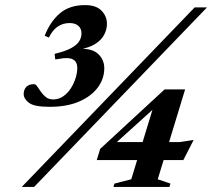

<svg xmlns="http://www.w3.org/2000/svg" viewBox="-20 -734 833 754"><path d="M65.5 0 744.5 -705H793L114 0ZM197 -500.5 194.5 -522.5Q236.5 -532.5 259.2 -545Q282 -557.5 291 -572Q300 -586.5 300 -603Q300 -622 287.5 -632.8Q275 -643.5 253.5 -643.5Q227 -643.5 206.5 -629.5Q186 -615.5 172 -586.5L155.5 -593.5Q177 -649 215 -681.5Q253 -714 314 -714Q357.5 -714 378.8 -692Q400 -670 400 -640Q400 -618.5 389.2 -597.8Q378.5 -577 354.2 -561.5Q330 -546 288.5 -539.5L292.5 -542.5Q343.5 -544 366.5 -521.2Q389.5 -498.5 389.5 -466Q389.5 -424.5 363.8 -390Q338 -355.5 290.2 -335Q242.5 -314.5 174.5 -314.5Q114.5 -314.5 93.8 -330.2Q73 -346 73 -365Q73 -381.5 83 -392.5Q93 -403.5 113.5 -403.5Q120 -403.5 126.2 -394.5Q132.5 -385.5 140.8 -373.5Q149 -361.5 160.5 -352.5Q172 -343.5 188.5 -343.5Q210.5 -343.5 228.2 -355.8Q246 -368 258.2 -387.2Q270.5 -406.5 277 -427.8Q283.5 -449 283.5 -467Q283.5 -491 266.8 -500.5Q250 -510 213 -503ZM589.5 -338 620 -340 405 -145.5 413 -176H684.5L740.5 -184.5L700 -105.5H360L373.5 -149.5L626.5 -383H707L599.5 -30L649.5 -13L645.5 0H425.5L429.5 -13L495.5 -30Z"/></svg>

Font: Newsreader 60pt
Style: Bold Italic
Weight: 700
Italic angle: -17°
Designer: Hugues Gentile
Foundry: Production Type
Version: Version 1.003